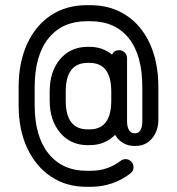

<svg xmlns="http://www.w3.org/2000/svg" viewBox="-20 -658 684 742"><path d="M172 -304Q172 -382 212.5 -429.5Q253 -477 319 -477H326Q376 -477 413 -447Q421 -464 440 -464Q453 -464 462 -455Q471 -446 471 -433V-189Q471 -168 478.5 -155.5Q486 -143 500 -143H503Q516 -143 523 -155.5Q530 -168 530 -189V-321Q530 -445 477.5 -510.5Q425 -576 329 -576H315Q221 -576 167.5 -510Q114 -444 114 -321V-251Q114 -131 167.5 -64.5Q221 2 315 2H329Q365 2 393.5 -8Q422 -18 447 -37Q455 -43 465 -43Q478 -43 487 -34Q496 -25 496 -12Q496 4 483 13Q452 37 413 50.5Q374 64 329 64H315Q236 64 177 24.5Q118 -15 85 -86Q52 -157 52 -251V-321Q52 -417 85 -488.5Q118 -560 177 -599Q236 -638 315 -638H329Q408 -638 467.5 -599Q527 -560 559.5 -488.5Q592 -417 592 -321V-196Q592 -152 567.5 -123Q543 -94 504 -94H499Q475 -94 455.5 -105.5Q436 -117 425 -137Q385 -97 326 -97H319Q253 -97 212.5 -145Q172 -193 172 -269ZM234 -304V-269Q234 -158 319 -158H326Q410 -158 410 -269V-304Q410 -415 326 -415H319Q234 -415 234 -304Z"/></svg>

Font: Libertine Sup Medium
Style: Regular
Weight: 500
Designer: Bastien Sozeau
Foundry: NBR — Bastien Sozeau
Version: Version 2.003; ttfautohint (v1.8.4.7-5d5b);gftools[0.9.33]